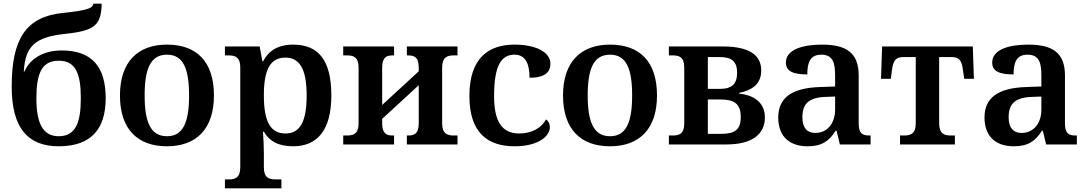

<svg xmlns="http://www.w3.org/2000/svg" viewBox="-20 -790 5947 1050"><path d="M301 10C477 10 558 -83 558 -253C558 -428 480 -514 317 -514C209 -514 140 -462 114 -399H110C119 -535 167 -587 338 -605C502 -622 533 -655 536 -770H491C486 -745 462 -734 322 -719C121 -698 44 -576 44 -316C44 -94 129 10 301 10ZM301 -45C213 -45 179 -118 179 -253C179 -389 209 -458 301 -458C393 -458 422 -389 422 -253C422 -118 393 -45 301 -45Z M893 10C1052 10 1150 -83 1150 -268C1150 -454 1055 -546 893 -546C736 -546 636 -454 636 -268C636 -83 733 10 893 10ZM893 -45C803 -45 771 -124 771 -268C771 -413 803 -491 893 -491C983 -491 1014 -413 1014 -268C1014 -124 983 -45 893 -45Z M1210 240H1519V191H1486C1452 191 1423 183 1423 125V46C1423 19 1421 -37 1418 -70H1423C1452 -19 1501 10 1583 10C1715 10 1792 -78 1792 -268C1792 -463 1720 -546 1583 -546C1499 -546 1448 -511 1419 -455H1415L1400 -536H1210V-487H1231C1265 -487 1294 -479 1294 -421V125C1294 183 1265 191 1231 191H1210ZM1541 -60C1457 -60 1423 -129 1423 -268C1423 -408 1457 -475 1541 -475C1621 -475 1657 -408 1657 -268C1657 -127 1622 -60 1541 -60Z M1857 0H2135V-49H2127C2096 -49 2070 -57 2070 -116V-140L2270 -324V-116C2270 -57 2244 -49 2212 -49H2205V0H2482V-49H2461C2428 -49 2398 -57 2398 -116V-420C2398 -479 2428 -487 2461 -487H2482V-536H2205V-487H2212C2244 -487 2270 -479 2270 -420V-400L2070 -216V-420C2070 -479 2096 -487 2127 -487H2135V-536H1857V-487H1878C1912 -487 1941 -479 1941 -420V-116C1941 -57 1912 -49 1878 -49H1857Z M2794 10C2926 10 2987 -46 2987 -95C2987 -112 2980 -128 2966 -137C2943 -92 2889 -60 2820 -60C2723 -60 2682 -128 2682 -265C2682 -440 2726 -491 2794 -491C2858 -491 2876 -433 2876 -365C2964 -365 2990 -398 2990 -442C2990 -505 2910 -546 2794 -546C2654 -546 2547 -475 2547 -265C2547 -64 2647 10 2794 10Z M3316 10C3475 10 3573 -83 3573 -268C3573 -454 3478 -546 3316 -546C3159 -546 3059 -454 3059 -268C3059 -83 3156 10 3316 10ZM3316 -45C3226 -45 3194 -124 3194 -268C3194 -413 3226 -491 3316 -491C3406 -491 3437 -413 3437 -268C3437 -124 3406 -45 3316 -45Z M3638 0H3951C4094 0 4163 -56 4163 -148C4163 -229 4103 -270 4022 -278V-282C4082 -294 4143 -323 4143 -404C4143 -491 4075 -536 3931 -536H3638V-487H3659C3693 -487 3722 -479 3722 -421V-115C3722 -57 3693 -49 3659 -49H3638ZM3851 -304V-478H3917C3984 -478 4011 -451 4011 -393C4011 -332 3984 -304 3917 -304ZM3851 -58V-246H3920C3994 -246 4031 -223 4031 -151C4031 -79 3998 -58 3922 -58Z M4396 10C4474 10 4514 -18 4550 -75H4555L4573 0H4741V-49H4734C4696 -49 4676 -60 4676 -116V-377C4676 -501 4609 -546 4475 -546C4367 -546 4278 -518 4278 -448C4278 -400 4318 -383 4395 -383C4395 -447 4410 -491 4471 -491C4538 -491 4547 -442 4547 -374V-317L4463 -314C4313 -309 4236 -257 4236 -148C4236 -38 4304 10 4396 10ZM4439 -63C4394 -63 4368 -91 4368 -148C4368 -219 4399 -256 4493 -260L4547 -262V-191C4547 -115 4504 -63 4439 -63Z M4902 0H5202V-49H5179C5146 -49 5116 -57 5116 -116V-478H5182C5225 -478 5240 -462 5247 -401L5253 -359H5306L5300 -536H4804L4798 -359H4852L4857 -401C4864 -462 4880 -478 4922 -478H4988V-116C4988 -57 4958 -49 4925 -49H4902Z M5524 10C5602 10 5642 -18 5678 -75H5683L5701 0H5869V-49H5862C5824 -49 5804 -60 5804 -116V-377C5804 -501 5737 -546 5603 -546C5495 -546 5406 -518 5406 -448C5406 -400 5446 -383 5523 -383C5523 -447 5538 -491 5599 -491C5666 -491 5675 -442 5675 -374V-317L5591 -314C5441 -309 5364 -257 5364 -148C5364 -38 5432 10 5524 10ZM5567 -63C5522 -63 5496 -91 5496 -148C5496 -219 5527 -256 5621 -260L5675 -262V-191C5675 -115 5632 -63 5567 -63Z"/></svg>

Font: Noto Serif SemiBold
Style: Regular
Weight: 600
Designer: Monotype Design Team
Foundry: Monotype Imaging Inc.
Version: Version 2.013